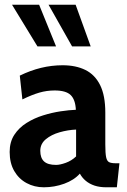

<svg xmlns="http://www.w3.org/2000/svg" viewBox="-20 -785 538 815"><path d="M166 10Q126 10 93 -7.8Q60 -25.5 40.5 -59Q21 -92.5 21 -140Q21 -182.5 40.8 -212.8Q60.5 -243 92.8 -263.2Q125 -283.5 162.8 -295.2Q200.5 -307 237.2 -312.5Q274 -318 302 -319Q300 -362 280 -381.5Q260 -401 212 -401Q178.5 -401 146.8 -391.8Q115 -382.5 75 -363L64 -464Q109 -486 154.2 -497Q199.5 -508 246 -508Q302 -508 342.5 -488Q383 -468 405 -423.8Q427 -379.5 427 -307V-172Q427 -134.5 430.5 -117.8Q434 -101 443.5 -96.5Q453 -92 471 -92H487L476 10H431Q403 10 381.2 2.8Q359.5 -4.5 344 -17.5Q328.5 -30.5 319 -48Q294.5 -20.5 252.8 -5.2Q211 10 166 10ZM218 -85Q234.5 -85 259 -93.8Q283.5 -102.5 303 -121V-235Q268 -233.5 233 -223.5Q198 -213.5 174.5 -194Q151 -174.5 151 -145Q151 -114.5 167 -99.8Q183 -85 218 -85ZM365 -588H286L186 -765H301ZM218 -588H139L31 -765H146Z"/></svg>

Font: Cabin Resolve
Style: Bold-Resolve
Weight: 700
Designer: Pablo Impallari
Foundry: Pablo Impallari. http://www.impallari.com Igino Marini. http://www.ikern.com
Version: Version 3.001